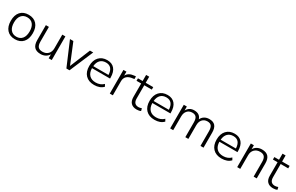

<svg xmlns="http://www.w3.org/2000/svg" viewBox="222 -2231 5843 3793"><g transform="rotate(30 3143.5 -334.5)"><path d="M54.7 -270.5Q54.7 -401.4 120.6 -474.6Q186.5 -547.9 304.7 -547.9Q422.9 -547.9 489.3 -474.6Q555.7 -401.4 555.7 -270.5Q555.7 -138.7 489.3 -64.9Q422.9 8.8 304.7 8.8Q186.5 8.8 120.6 -64.9Q54.7 -138.7 54.7 -270.5ZM126 -270.5Q126 -165 173.3 -106.9Q220.7 -48.8 304.7 -48.8Q389.6 -48.8 436.5 -106.9Q483.4 -165 483.4 -270.5Q483.4 -375 436.5 -432.6Q389.6 -490.2 304.7 -490.2Q220.7 -490.2 173.3 -432.6Q126 -375 126 -270.5Z M1143.6 -539.1V0H1073.2V-90.8Q1045.9 -43 998 -17.1Q950.2 8.8 889.6 8.8Q792 8.8 745.1 -42.5Q698.2 -93.8 698.2 -200.2V-539.1H767.6V-204.1Q767.6 -123 799.3 -86.4Q831.1 -49.8 900.4 -49.8Q978.5 -49.8 1025.9 -98.1Q1073.2 -146.5 1073.2 -226.6V-539.1Z M1477.5 0 1248 -539.1H1325.2L1514.6 -79.1L1704.1 -539.1H1778.3L1548.8 0Z M2111.3 8.8Q1984.4 8.8 1913.6 -64.9Q1842.8 -138.7 1842.8 -269.5Q1842.8 -398.4 1911.1 -473.1Q1979.5 -547.9 2097.7 -547.9Q2206.1 -547.9 2265.1 -478.5Q2324.2 -409.2 2324.2 -281.2V-258.8H1912.1Q1914.1 -157.2 1966.8 -103Q2019.5 -48.8 2114.3 -48.8Q2220.7 -48.8 2290 -117.2L2317.4 -68.4Q2245.1 8.8 2111.3 8.8ZM1914.1 -305.7H2261.7Q2252.9 -494.1 2098.6 -494.1Q2017.6 -494.1 1969.7 -445.3Q1921.9 -396.5 1914.1 -305.7Z M2467.8 0V-539.1H2536.1V-447.3Q2580.1 -538.1 2715.8 -549.8L2746.1 -551.8V-491.2L2715.8 -487.3Q2627.9 -478.5 2582.5 -436.5Q2537.1 -394.5 2537.1 -324.2V0Z M3083 8.8Q2997.1 8.8 2951.2 -38.1Q2905.3 -85 2905.3 -173.8V-482.4H2798.8V-539.1H2905.3V-677.7H2975.6V-539.1H3147.5V-482.4H2975.6V-182.6Q2975.6 -50.8 3091.8 -50.8Q3120.1 -50.8 3162.1 -65.4L3175.8 -10.7Q3140.6 8.8 3083 8.8Z M3488.3 8.8Q3361.3 8.8 3290.5 -64.9Q3219.7 -138.7 3219.7 -269.5Q3219.7 -398.4 3288.1 -473.1Q3356.4 -547.9 3474.6 -547.9Q3583 -547.9 3642.1 -478.5Q3701.2 -409.2 3701.2 -281.2V-258.8H3289.1Q3291 -157.2 3343.8 -103Q3396.5 -48.8 3491.2 -48.8Q3597.7 -48.8 3667 -117.2L3694.3 -68.4Q3622.1 8.8 3488.3 8.8ZM3291 -305.7H3638.7Q3629.9 -494.1 3475.6 -494.1Q3394.5 -494.1 3346.7 -445.3Q3298.8 -396.5 3291 -305.7Z M3844.7 0V-539.1H3914.1V-448.2Q3967.8 -547.9 4080.1 -547.9Q4211.9 -547.9 4245.1 -438.5Q4269.5 -491.2 4316.4 -519.5Q4363.3 -547.9 4425.8 -547.9Q4517.6 -547.9 4561.5 -497.1Q4605.5 -446.3 4605.5 -339.8V0H4536.1V-335Q4536.1 -416 4507.8 -452.6Q4479.5 -489.3 4416 -489.3Q4344.7 -489.3 4302.2 -441.4Q4259.8 -393.6 4259.8 -312.5V0H4190.4V-335Q4190.4 -416 4162.1 -452.6Q4133.8 -489.3 4070.3 -489.3Q3999 -489.3 3956.5 -441.4Q3914.1 -393.6 3914.1 -312.5V0Z M5017.6 8.8Q4890.6 8.8 4819.8 -64.9Q4749 -138.7 4749 -269.5Q4749 -398.4 4817.4 -473.1Q4885.7 -547.9 5003.9 -547.9Q5112.3 -547.9 5171.4 -478.5Q5230.5 -409.2 5230.5 -281.2V-258.8H4818.4Q4820.3 -157.2 4873 -103Q4925.8 -48.8 5020.5 -48.8Q5127 -48.8 5196.3 -117.2L5223.6 -68.4Q5151.4 8.8 5017.6 8.8ZM4820.3 -305.7H5168Q5159.2 -494.1 5004.9 -494.1Q4923.8 -494.1 4876 -445.3Q4828.1 -396.5 4820.3 -305.7Z M5374 0V-539.1H5443.4V-447.3Q5469.7 -495.1 5517.6 -521.5Q5565.4 -547.9 5627 -547.9Q5724.6 -547.9 5772 -496.6Q5819.3 -445.3 5819.3 -339.8V0H5749V-335Q5749 -416 5717.3 -452.6Q5685.5 -489.3 5617.2 -489.3Q5539.1 -489.3 5491.2 -440.9Q5443.4 -392.6 5443.4 -312.5V0Z M6194.3 8.8Q6108.4 8.8 6062.5 -38.1Q6016.6 -85 6016.6 -173.8V-482.4H5910.2V-539.1H6016.6V-677.7H6086.9V-539.1H6258.8V-482.4H6086.9V-182.6Q6086.9 -50.8 6203.1 -50.8Q6231.4 -50.8 6273.4 -65.4L6287.1 -10.7Q6252 8.8 6194.3 8.8Z"/></g></svg>

Font: Min Sans Light
Style: Regular
Weight: 300
Designer: Jinseong-Kim, NotoSansCJK, Nunito
Foundry: Jinseong-Kim
Version: Version 1.400;Glyphs 3.1.2 (3151)